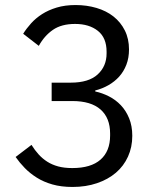

<svg xmlns="http://www.w3.org/2000/svg" viewBox="-20 -730 640 762"><path d="M261 -402Q332 -402 367.5 -434.5Q403 -467 403 -518V-525Q403 -580 368.5 -607.5Q334 -635 278 -635Q224 -635 190 -611.5Q156 -588 134 -548L72 -596Q85 -617 103.5 -637.5Q122 -658 147 -674Q172 -690 205 -700Q238 -710 280 -710Q324 -710 363 -698.5Q402 -687 430.5 -664.5Q459 -642 475.5 -609Q492 -576 492 -534Q492 -500 481.5 -473Q471 -446 453 -426Q435 -406 410.5 -392Q386 -378 358 -371V-367Q386 -361 412.5 -347.5Q439 -334 459.5 -312.5Q480 -291 492.5 -260.5Q505 -230 505 -191Q505 -146 488 -108.5Q471 -71 440 -44.5Q409 -18 365 -3Q321 12 268 12Q223 12 188 2Q153 -8 126 -25Q99 -42 78.5 -63Q58 -84 42 -107L105 -155Q118 -134 133.5 -117Q149 -100 168 -88Q187 -76 211 -69.5Q235 -63 267 -63Q341 -63 379 -96.5Q417 -130 417 -192V-200Q417 -262 379 -295.5Q341 -329 267 -329H185V-402Z"/></svg>

Font: IBM Plex Sans Devanagari
Style: Regular
Weight: 400
Designer: Mike Abbink, Paul van der Laan, Pieter van Rosmalen, Erin McLaughlin
Foundry: Bold Monday
Version: Version 1.1